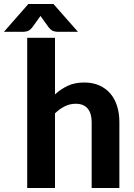

<svg xmlns="http://www.w3.org/2000/svg" viewBox="-78 -933 666 953"><path d="M0 0ZM57 0V-745.5H195V-464.5Q224 -491 258.5 -507.2Q293 -523.5 340.5 -523.5Q382.5 -523.5 415 -509Q447.5 -494.5 469.8 -468.5Q492 -442.5 503.2 -406.5Q514.5 -370.5 514.5 -327.5V0H377V-327.5Q377 -370.5 357 -394.2Q337 -418 298 -418Q268.5 -418 243.2 -405.2Q218 -392.5 195 -370.5V0ZM309 -775H209Q201 -775 189.2 -778Q177.5 -781 165 -795.5L131 -842.5L123 -854L115 -842.5L81 -795.5Q68.5 -781 56.8 -778Q45 -775 37 -775H-58.5L62.5 -913H187.5Z"/></svg>

Font: Lato Heavy
Style: Regular
Weight: 800
Designer: Lukasz Dziedzic
Foundry: tyPoland Lukasz Dziedzic
Version: Version 2.007; 2014-02-27